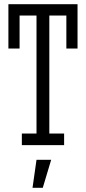

<svg xmlns="http://www.w3.org/2000/svg" viewBox="-20 -691 409 914"><path d="M20 -460V-670.9H349.1V-460H295.9V-617.2H214.8V-55.2H285.2V0H84V-55.2H153.8V-617.2H73.2V-460ZM183.6 203.1H134.8L153.8 69.8H223.6Z"/></svg>

Font: Stint Ultra Condensed
Style: Regular
Weight: 400
Width: 1
Designer: Astigmatic (AOETI)
Foundry: Astigmatic (AOETI)
Version: Version 1.000